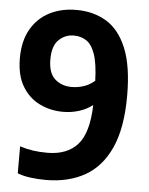

<svg xmlns="http://www.w3.org/2000/svg" viewBox="-54 -794 657 847"><g transform="rotate(5 275.0 -370.5)"><path d="M250.5 -749.5Q325.5 -749.5 383 -715.2Q440.5 -681 473.2 -602.2Q506 -523.5 506 -391Q506 -249.5 466.2 -161.2Q426.5 -73 353.5 -31.8Q280.5 9.5 180 9.5Q146.5 9.5 113.2 5.2Q80 1 55 -9V-128.5Q84 -119 112.8 -114.8Q141.5 -110.5 176.5 -110.5Q264.5 -110.5 310.8 -162.5Q357 -214.5 360.5 -338Q335 -318 301 -307.2Q267 -296.5 230 -296.5Q174 -296.5 126.2 -319.8Q78.5 -343 49.2 -391.5Q20 -440 20 -516.5Q20 -592 49.8 -644Q79.5 -696 131.5 -722.8Q183.5 -749.5 250.5 -749.5ZM258.5 -409Q285 -409 311.5 -417.5Q338 -426 360 -445.5Q357.5 -522 343 -563.2Q328.5 -604.5 304.2 -620.2Q280 -636 249 -636Q210.5 -636 182.5 -609.2Q154.5 -582.5 154.5 -522Q154.5 -462 184.2 -435.5Q214 -409 258.5 -409Z"/></g></svg>

Font: Encode Sans Cnd
Style: Bold
Weight: 700
Width: 3
Designer: Multiple Designers
Foundry: Impallari Type
Version: Version 3.002; ttfautohint (v1.8.3) -l 8 -r 50 -G 200 -x 14 